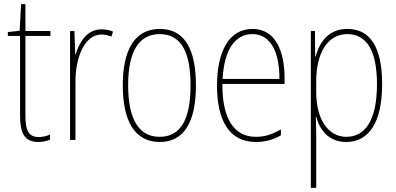

<svg xmlns="http://www.w3.org/2000/svg" viewBox="-20 -677 1918 929"><path d="M167 -14C116 -14 103 -49 103 -119V-503H224V-527H103V-657H82L75 -528L18 -522V-503H77V-120C77 -37 95 10 166 10C190 10 206 5 222 -1V-26C208 -19 188 -14 167 -14Z M471 -535C399 -535 363 -470 346 -414H344L340 -527H319V0H345V-283C345 -394 387 -510 471 -510C490 -510 506 -505 519 -500L527 -524C510 -532 490 -535 471 -535Z M928 -264C928 -428 880 -537 753 -537C635 -537 574 -440 574 -265C574 -88 634 10 753 10C871 10 928 -87 928 -264ZM600 -265C600 -423 649 -512 753 -512C863 -512 902 -413 902 -265C902 -102 856 -15 752 -15C648 -15 600 -107 600 -265Z M1202 -537C1085 -537 1030 -423 1030 -263C1030 -97 1087 10 1218 10C1266 10 1304 -2 1339 -22V-51C1296 -26 1261 -15 1218 -15C1110 -15 1055 -106 1056 -271H1357V-298C1357 -424 1316 -537 1202 -537ZM1202 -512C1293 -512 1333 -417 1332 -295H1057C1065 -440 1119 -512 1202 -512Z M1661 -537C1568 -537 1526 -472 1507 -403H1505L1504 -527H1484V232H1510V-21C1510 -56 1509 -88 1508 -110H1511C1526 -51 1569 10 1655 10C1762 10 1829 -80 1829 -270C1829 -449 1771 -537 1661 -537ZM1660 -512C1757 -512 1804 -427 1804 -270C1804 -86 1741 -15 1656 -15C1570 -15 1510 -96 1510 -232V-284C1510 -418 1564 -512 1660 -512Z"/></svg>

Font: Noto Sans Armenian Condensed Thin
Style: Regular
Weight: 100
Width: 3
Designer: Monotype Design Team
Foundry: Monotype Imaging Inc.
Version: Version 2.008